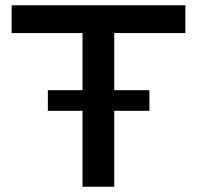

<svg xmlns="http://www.w3.org/2000/svg" viewBox="-20 -706 745 726"><path d="M292 0V-287H161V-365H292V-581H24V-686H681V-581H412V-365H545V-287H412V0Z"/></svg>

Font: Archivo SemiExpanded Medium
Style: Regular
Weight: 500
Width: 6
Designer: Hector Gatti
Foundry: Omnibus-Type
Version: Version 2.001; ttfautohint (v1.8.3)